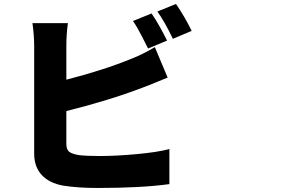

<svg xmlns="http://www.w3.org/2000/svg" viewBox="-20 -893 1540 968"><path d="M822.3 -688.5 726.6 -648.4Q721.7 -658.2 710 -681.2Q698.2 -704.1 690.4 -719.2Q682.6 -734.4 671.4 -753.9Q660.2 -773.4 650.4 -787.1L744.1 -825.2Q780.3 -772.5 822.3 -688.5ZM314.5 -333V-168Q314.5 -139.6 328.1 -128.4Q341.8 -117.2 376 -111.3Q412.1 -106.4 482.4 -106.4Q567.4 -106.4 671.9 -116.2Q776.4 -126 834 -141.6V35.2Q693.4 54.7 471.7 54.7Q374 54.7 298.8 43Q228.5 30.3 190.4 -10.7Q152.3 -51.8 152.3 -118.2V-659.2Q152.3 -714.8 143.6 -776.4H322.3Q314.5 -721.7 314.5 -659.2V-491.2Q503.9 -540 639.6 -595.7Q696.3 -617.2 760.7 -655.3L825.2 -502Q809.6 -496.1 782.2 -484.4Q754.9 -472.7 733.4 -464.4Q711.9 -456.1 696.3 -450.2Q529.3 -386.7 314.5 -333ZM773.4 -835 867.2 -873Q911.1 -809.6 946.3 -737.3L851.6 -697.3Q810.5 -783.2 773.4 -835Z"/></svg>

Font: Bpmf Zihi Sans Heavy
Style: Heavy
Weight: 900
Foundry: But Ko
Version: Version 1.320